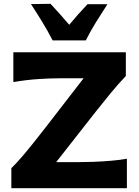

<svg xmlns="http://www.w3.org/2000/svg" viewBox="-20 -987 727 1007"><path d="M39.5 0V-105Q64.5 -129 95.8 -165.5Q127 -202 158.8 -242Q190.5 -282 217.5 -316.5L418.5 -576.5H297Q241.5 -576.5 179.2 -572.2Q117 -568 50 -556.5V-713H640V-588.5Q600 -546.5 560.5 -498.5Q521 -450.5 482 -401L274.5 -136.5H383Q422 -136.5 469.8 -138.2Q517.5 -140 564 -144Q610.5 -148 645.5 -154.5V0ZM256 -775Q231.5 -823 202.5 -870.5Q173.5 -918 142.5 -965.5L245 -967Q296.5 -912 343 -857Q388 -911 439 -965H543.5Q512.5 -917.5 483.2 -870.2Q454 -823 430 -775Z"/></svg>

Font: Commissioner Flair
Style: Bold
Weight: 700
Designer: Kostas Bartsokas
Foundry: Kostas Bartsokas
Version: Version 1.000; ttfautohint (v1.8.3)